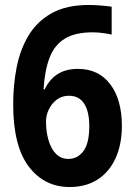

<svg xmlns="http://www.w3.org/2000/svg" viewBox="-20 -742 541 772"><path d="M33 -323Q33 -400 47 -471.5Q61 -543 95 -599.5Q129 -656 188 -689Q247 -722 337 -722Q357 -722 384 -720Q411 -718 429 -715V-603Q411 -607 391 -609.5Q371 -612 352 -612Q282 -612 240.5 -586.5Q199 -561 179.5 -510.5Q160 -460 155 -383H160Q178 -422 211 -443.5Q244 -465 293 -465Q377 -465 423.5 -403Q470 -341 470 -236Q470 -162 445 -106.5Q420 -51 373 -20.5Q326 10 260 10Q158 10 95.5 -72.5Q33 -155 33 -323ZM255 -103Q292 -103 315.5 -134.5Q339 -166 339 -235Q339 -293 318.5 -325Q298 -357 257 -357Q229 -357 208.5 -341.5Q188 -326 176.5 -302.5Q165 -279 165 -253Q165 -213 175 -178.5Q185 -144 205 -123.5Q225 -103 255 -103Z"/></svg>

Font: Noto Sans Sinhala UI Condensed
Style: Bold
Weight: 700
Width: 3
Designer: Jelle Bosma - Monotype Design Team
Foundry: Monotype Imaging Inc.
Version: Version 2.006; ttfautohint (v1.8.4.7-5d5b)